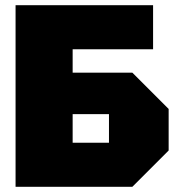

<svg xmlns="http://www.w3.org/2000/svg" viewBox="-20 -720 690 740"><path d="M40 0V-700H570V-530H260V-440H490L630 -300V-140L490 0ZM260 -170H400V-280H260Z"/></svg>

Font: Tektur Black
Style: Regular
Weight: 900
Designer: Adam Jagosz
Foundry: Adam Jagosz
Version: Version 1.005;gftools[0.9.30]